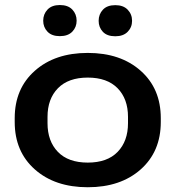

<svg xmlns="http://www.w3.org/2000/svg" viewBox="-20 -749 716 783"><path d="M40 -251.5Q40 -130.9 122.1 -58.1Q204.1 14.6 337.9 14.6Q471.7 14.6 553.7 -58.1Q635.7 -130.9 635.7 -251.5V-267.1Q635.7 -387.7 553.7 -460.4Q471.7 -533.2 337.9 -533.2Q204.1 -533.2 122.1 -460.4Q40 -387.7 40 -267.1ZM173.8 -272.5Q173.8 -345.7 216.3 -389.2Q258.8 -432.6 337.9 -432.6Q417 -432.6 459.5 -389.2Q502 -345.7 502 -272.5V-246.6Q502 -173.3 459.7 -129.6Q417.5 -85.9 337.9 -85.9Q258.3 -85.9 216.1 -129.6Q173.8 -173.3 173.8 -246.6ZM156.2 -664.6Q156.2 -638.2 173.6 -619.9Q190.9 -601.6 224.1 -601.6Q257.3 -601.6 274.9 -619.9Q292.5 -638.2 292.5 -664.6Q292.5 -691.4 274.9 -710Q257.3 -728.5 224.1 -728.5Q191.4 -728.5 173.8 -710Q156.2 -691.4 156.2 -664.6ZM382.3 -664.1Q382.3 -637.7 399.4 -619.4Q416.5 -601.1 450.2 -601.1Q482.9 -601.1 500.7 -619.4Q518.6 -637.7 518.6 -664.1Q518.6 -690.9 500.7 -709.5Q482.9 -728 450.2 -728Q417 -728 399.7 -709.5Q382.3 -690.9 382.3 -664.1Z"/></svg>

Font: Roboto Flex
Style: wght 600 wdth 140 opsz 13.0 GRAD 0.00 slnt 0.00 XTRA 468 XOPQ 96 YOPQ 79 YTLC 514 YTUC 712 YTAS 750 YTDE -203.00 YTFI 738
Weight: 600
Width: 8
Designer: Berlow after Robertson
Foundry: Google
Version: Version 3.100